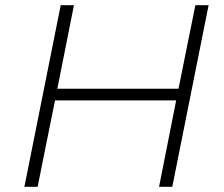

<svg xmlns="http://www.w3.org/2000/svg" viewBox="-20 -720 862 740"><path d="M733 -700H784L644 0H593L659 -333H192L125 0H74L214 -700H265L201 -378H668Z"/></svg>

Font: Montserrat Light
Style: Italic
Weight: 300
Italic angle: -11.3°
Designer: Julieta Ulanovsky
Foundry: Julieta Ulanovsky
Version: Version 9.000; ttfautohint (v1.8.4.7-5d5b)